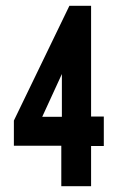

<svg xmlns="http://www.w3.org/2000/svg" viewBox="-20 -644 390 664"><path d="M192 0V-140H28V-227L220 -624H295V-241H339V-139H295V0ZM126 -240H194V-388Z"/></svg>

Font: Inconsolata ExtraCondensed Black
Style: Regular
Weight: 900
Width: 2
Monospace: yes
Designer: Raph Levien, Cyreal, Brenton Simpson
Foundry: Raph Levien, Cyreal, Google
Version: Version 3.001; ttfautohint (v1.8.2.53-6de2)